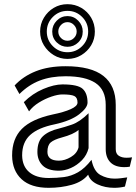

<svg xmlns="http://www.w3.org/2000/svg" viewBox="-20 -887 653 919"><path d="M434 -736Q434 -700 416.5 -670.5Q399 -641 369 -623Q339 -605 303 -605Q267 -605 237.5 -623Q208 -641 190 -670.5Q172 -700 172 -736Q172 -772 190 -802Q208 -832 237.5 -849.5Q267 -867 303 -867Q339 -867 369 -849.5Q399 -832 416.5 -802Q434 -772 434 -736ZM402 -736Q402 -777 373 -806Q344 -835 303 -835Q262 -835 233 -806Q204 -777 204 -736Q204 -695 233 -666Q262 -637 303 -637Q344 -637 373 -666Q402 -695 402 -736ZM376 -736Q376 -705 354.5 -684Q333 -663 303 -663Q273 -663 251.5 -684Q230 -705 230 -736Q230 -766 251.5 -788Q273 -810 303 -810Q333 -810 354.5 -788Q376 -766 376 -736ZM347 -736Q347 -754 334 -767.5Q321 -781 303 -781Q285 -781 272 -767.5Q259 -754 259 -736Q259 -718 272 -705Q285 -692 303 -692Q321 -692 334 -705Q347 -718 347 -736ZM601 -89Q594 -88 587.5 -87.5Q581 -87 575 -87Q531 -87 508.5 -110Q486 -133 486 -173V-385Q486 -457 437.5 -489.5Q389 -522 294 -522Q224 -522 170.5 -501.5Q117 -481 73 -437L50 -478Q91 -522 151.5 -546Q212 -570 294 -570Q416 -570 475 -523.5Q534 -477 534 -385V-173Q534 -151 548.5 -141.5Q563 -132 585 -132Q592 -132 598.5 -132.5Q605 -133 612 -134ZM578 6Q553 12 527 12Q483 12 447 -4.5Q411 -21 402 -51Q375 -17 323.5 -2.5Q272 12 213 12Q128 12 83.5 -29Q39 -70 38 -141V-144Q38 -223 84.5 -270Q131 -317 232 -339Q286 -350 318.5 -364.5Q351 -379 351 -396Q351 -420 335.5 -427.5Q320 -435 279 -435Q257 -435 226 -424.5Q195 -414 166 -396Q137 -378 119 -354L94 -398Q135 -439 187 -461Q239 -483 279 -483Q353 -483 376 -461.5Q399 -440 399 -396Q399 -371 359 -340Q319 -309 242 -292Q163 -276 124.5 -241Q86 -206 86 -144V-142Q87 -91 120 -63Q153 -35 213 -35Q252 -35 286.5 -39.5Q321 -44 353.5 -62.5Q386 -81 418 -122Q429 -67 460.5 -49.5Q492 -32 528 -32Q544 -32 559.5 -34Q575 -36 589 -38ZM404 -178Q396 -145 372.5 -120.5Q349 -96 319.5 -83Q290 -70 262 -70Q209 -70 184 -95Q159 -120 159 -160Q159 -210 185.5 -235Q212 -260 263 -272Q287 -278 324 -290.5Q361 -303 404 -345ZM356 -265Q332 -244 276 -229Q239 -219 223 -205.5Q207 -192 207 -160Q207 -118 262 -118Q290 -118 319.5 -135.5Q349 -153 356 -182Z"/></svg>

Font: Train One
Style: Regular
Weight: 400
Designer: Fontworks Inc.
Foundry: Fontworks Inc.
Version: Version 1.100